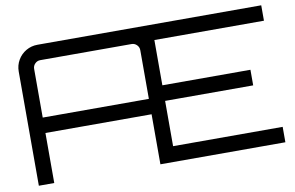

<svg xmlns="http://www.w3.org/2000/svg" viewBox="-75 -857 1525 994"><g transform="rotate(-10 687.5 -360.0)"><path d="M54 0V-600Q54 -633 70 -660.5Q86 -688 113.5 -704Q141 -720 174 -720H1350V-639H774V-401H1237V-319H774V-81H1350V0H693V-263H135V0ZM135 -344H693V-600Q693 -616 681.5 -627.5Q670 -639 654 -639H174Q158 -639 146.5 -627.5Q135 -616 135 -600Z"/></g></svg>

Font: Orbitron
Style: Regular
Weight: 400
Designer: Matt McInerney
Foundry: The League of Moveable Type
Version: Version 2.001